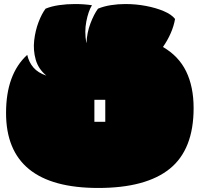

<svg xmlns="http://www.w3.org/2000/svg" viewBox="-20 -897 990 952"><path d="M467 35Q10 35 10 -337Q10 -529 115 -625Q123 -589 145.5 -562.5Q168 -536 210 -522Q170 -555 157 -601.5Q144 -648 149.5 -696.5Q155 -745 171 -787Q187 -829 206 -854Q235 -866 273 -871.5Q311 -877 351 -877Q397 -877 436 -871Q418 -842 408 -790.5Q398 -739 408 -685H409Q411 -735 428.5 -781Q446 -827 466 -854Q495 -866 530 -871.5Q565 -877 602 -877Q654 -877 704 -867.5Q754 -858 792.5 -841.5Q831 -825 848 -803Q842 -768 826.5 -732.5Q811 -697 788 -664Q866 -619 903 -543Q940 -467 940 -361Q940 -156 822 -60.5Q704 35 467 35ZM448 -293H502V-402H448Z"/></svg>

Font: Oi
Style: Regular
Weight: 400
Designer: Kostas Bartsokas, Mohamad Dakak
Foundry: Foundry5
Version: Version 4.000